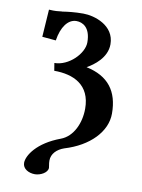

<svg xmlns="http://www.w3.org/2000/svg" viewBox="-89 -719 682 923"><g transform="rotate(10 252.0 -257.5)"><path d="M146 143C173 143 208 125 208 101C208 100 207 94 206 87C205 82 204 75 204 66C204 33 229 8 264 -4C384 -40 461 -120 461 -208C461 -317 411 -384 302 -407C336 -426 396 -469 396 -535C396 -628 296 -658 242 -658C200 -658 167 -654 141 -650C140 -650 139 -650 137 -650C121 -648 107 -646 76 -648L67 -514L134 -508C144 -575 175 -617 216 -617C245 -617 285 -599 285 -525C285 -470 216 -400 146 -400L152 -363C246 -363 330 -326 330 -209C330 -139 299 -69 240 -47C129 -6 86 62 86 98C86 127 116 143 146 143Z"/></g></svg>

Font: Libertinus Serif Semibold
Style: Regular
Weight: 600
Designer: Philipp H. Poll, Khaled Hosny
Foundry: Caleb Maclennan
Version: Version 7.050;RELEASE